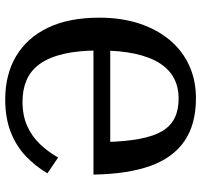

<svg xmlns="http://www.w3.org/2000/svg" viewBox="-38 -736 790 755"><g transform="rotate(-90 357.5 -358.0)"><path d="M344 -733Q443 -733 515 -690Q587 -647 626.5 -565Q666 -483 666 -363Q666 -276 643 -206Q620 -136 578 -86Q536 -36 478 -9.5Q420 17 349 17Q247 17 181 -28Q115 -73 83 -162.5Q51 -252 49 -386H598L599 -320H156L177 -339Q179 -260 189.5 -204.5Q200 -149 220 -115.5Q240 -82 272 -66.5Q304 -51 349 -51Q392 -51 427 -69Q462 -87 486.5 -125Q511 -163 524 -222Q537 -281 537 -363Q537 -446 523.5 -503.5Q510 -561 484 -597Q458 -633 420.5 -649Q383 -665 336 -665Q281 -665 240 -646.5Q199 -628 169 -596.5Q139 -565 116 -525L54 -567Q83 -616 123 -653.5Q163 -691 218 -712Q273 -733 344 -733Z"/></g></svg>

Font: Roboto Serif SemiCondensed Medium
Style: Regular
Weight: 500
Width: 4
Designer: Greg Gazdowicz
Foundry: Commercial Type
Version: Version 1.007